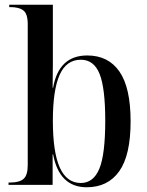

<svg xmlns="http://www.w3.org/2000/svg" viewBox="-20 -780 620 810"><path d="M346 10Q230 10 204 -129H202V0H16V-10H24Q62 -10 79.5 -25.5Q97 -41 97 -83V-678Q97 -722 78.5 -736Q60 -750 24 -750H19V-760H203V-578Q203 -551 203 -507Q203 -463 202 -410H204Q228 -546 348 -546Q437 -546 484 -478Q531 -410 531 -268Q531 -125 483 -57.5Q435 10 346 10ZM321 -8Q374 -8 399 -68Q424 -128 424 -271Q424 -409 400 -468.5Q376 -528 321 -528Q260 -528 231.5 -464Q203 -400 203 -271Q203 -137 232.5 -72.5Q262 -8 321 -8Z"/></svg>

Font: Noto Serif Display SemiCondensed Medium
Style: Regular
Weight: 500
Width: 4
Designer: Monotype Design Team
Foundry: Monotype Imaging Inc.
Version: Version 2.009